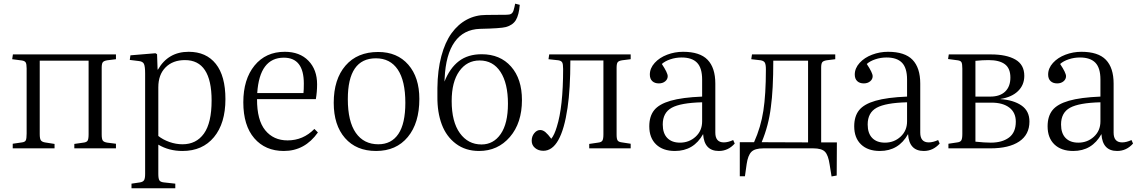

<svg xmlns="http://www.w3.org/2000/svg" viewBox="-20 -802 6145 1038"><path d="M48.8 0V-24.9L99.1 -32.2Q114.7 -34.2 119.4 -43.2Q124 -52.2 124 -80.1V-432.1Q124 -456.1 118.9 -464.4Q113.8 -472.7 98.1 -475.1L45.9 -481.9L49.8 -507.8H606.9V-481.9L560.1 -476.1Q541.5 -473.1 535.6 -465.3Q529.8 -457.5 529.8 -436V-75.2Q529.8 -50.8 535.6 -42.2Q541.5 -33.7 560.1 -30.8L606.9 -24.9V0H381.8V-23.9L430.2 -30.8Q448.2 -32.7 453.6 -41.5Q459 -50.3 459 -76.2V-474.1H194.8V-77.1Q194.8 -53.2 200.4 -44.2Q206.1 -35.2 222.2 -32.2L274.9 -23.9V0Z M690.9 215.8V190.9L736.8 184.1Q752.4 181.6 758.5 172.6Q764.6 163.6 764.6 138.2V-404.8Q764.6 -443.4 758.1 -456.8Q751.5 -470.2 729 -472.2L681.6 -478L685.1 -502.9L820.8 -514.2L829.1 -508.8L832 -425.8H834Q889.2 -522 1000 -522Q1094.7 -522 1146.7 -456.8Q1198.7 -391.6 1198.7 -266.1Q1198.7 -135.3 1136.7 -60.5Q1074.7 14.2 966.8 14.2Q893.1 14.2 835.9 -20V138.2Q835.9 163.6 841.6 172.9Q847.2 182.1 865.7 184.1L927.7 190.9V215.8ZM966.8 -22Q1041 -22 1082.5 -79.8Q1124 -137.7 1124 -258.8Q1124 -477.1 980 -477.1Q914.1 -477.1 875 -437.7Q835.9 -398.4 835.9 -330.1V-66.9Q860.8 -46.9 896 -34.4Q931.2 -22 966.8 -22Z M1514.6 14.2Q1414.1 14.2 1354.7 -54.7Q1295.4 -123.5 1295.4 -249Q1295.4 -373.5 1356.2 -447.8Q1417 -522 1519.5 -522Q1600.6 -522 1647.5 -473.6Q1694.3 -425.3 1694.3 -346.2Q1694.3 -305.2 1687.5 -266.1H1369.6Q1369.1 -152.8 1413.8 -97.9Q1458.5 -43 1534.7 -43Q1619.1 -43 1679.7 -105L1698.7 -85.9Q1627.9 14.2 1514.6 14.2ZM1370.6 -298.8H1620.6Q1622.6 -315.9 1622.6 -350.1Q1622.6 -490.2 1514.6 -490.2Q1383.3 -490.2 1370.6 -298.8Z M2013.2 14.2Q1906.2 14.2 1845.2 -55.7Q1784.2 -125.5 1784.2 -246.1Q1784.2 -373.5 1847.9 -447.3Q1911.6 -521 2024.4 -521Q2127.4 -521 2187.3 -452.4Q2247.1 -383.8 2247.1 -267.1Q2247.1 -136.7 2184.6 -61.3Q2122.1 14.2 2013.2 14.2ZM2025.4 -22Q2096.2 -22 2133.8 -77.9Q2171.4 -133.8 2171.4 -246.1Q2171.4 -365.2 2130.4 -426Q2089.4 -486.8 2012.2 -486.8Q1860.4 -486.8 1860.4 -266.1Q1860.4 -145.5 1903.6 -83.7Q1946.8 -22 2025.4 -22Z M2569.8 14.2Q2497.1 14.2 2445.1 -24.7Q2393.1 -63.5 2368.4 -129.2Q2343.8 -194.8 2344.7 -279.8V-326.2Q2345.7 -422.9 2366 -498.5Q2386.2 -574.2 2421.4 -622.6Q2456.5 -670.9 2503.9 -696Q2551.3 -721.2 2607.9 -721.2Q2624 -721.2 2660.2 -721.7Q2696.3 -722.2 2717.8 -722.2Q2734.9 -722.2 2743.2 -727.1Q2751.5 -731.9 2755.9 -744.1Q2762.2 -765.1 2765.1 -782.2L2790 -775.9Q2785.6 -721.2 2769 -693.6Q2752.4 -666 2714.8 -655.8Q2688 -648.4 2574.7 -646Q2486.3 -643.1 2438 -575.4Q2389.6 -507.8 2383.8 -377.9L2382.8 -360.8Q2412.1 -434.1 2460.9 -471.4Q2509.8 -508.8 2584 -508.8Q2684.1 -508.8 2742.9 -442.1Q2801.8 -375.5 2801.8 -261.2Q2801.8 -137.2 2736.6 -61.5Q2671.4 14.2 2569.8 14.2ZM2583 -21Q2647.9 -21 2687 -77.6Q2726.1 -134.3 2726.1 -241.2Q2726.1 -351.6 2685.8 -413.3Q2645.5 -475.1 2572.8 -475.1Q2504.4 -475.1 2463.1 -417.2Q2421.9 -359.4 2421.9 -255.9Q2421.9 -143.6 2466.1 -82.3Q2510.3 -21 2583 -21Z M2917.5 13.2Q2890.6 13.2 2872.6 -2Q2854.5 -17.1 2854.5 -41Q2854.5 -64.9 2868.4 -82Q2882.3 -99.1 2900.4 -99.1Q2915 -99.1 2928.7 -87.6Q2942.4 -76.2 2960.4 -51.8Q2977.5 -73.2 2990.2 -116.2Q3024.4 -223.6 3024.4 -429.2Q3024.4 -455.6 3019.3 -464.6Q3014.2 -473.6 2998.5 -476.1L2945.3 -481.9L2949.2 -507.8H3389.6V-481.9L3343.3 -476.1Q3324.7 -473.1 3319.1 -465.3Q3313.5 -457.5 3313.5 -436V-73.2Q3313.5 -50.8 3319.1 -42.5Q3324.7 -34.2 3342.3 -32.2L3389.6 -24.9V0H3165.5V-23.9L3212.4 -30.8Q3231 -32.7 3236.6 -41.7Q3242.2 -50.8 3242.2 -75.2V-475.1H3063.5Q3063.5 -321.8 3048.3 -219.2Q3014.2 13.2 2917.5 13.2Z M3628.9 14.2Q3564 14.2 3527.1 -21.2Q3490.2 -56.6 3490.2 -119.1Q3490.2 -173.3 3516.6 -206.3Q3543 -239.3 3605.5 -257.3Q3668 -275.4 3775.9 -279.8V-372.1Q3775.9 -434.6 3748.5 -462.9Q3721.2 -491.2 3665 -491.2Q3633.3 -491.2 3604.2 -481.4Q3575.2 -471.7 3558.1 -456.1Q3589.8 -408.2 3589.8 -390.1Q3589.8 -373.5 3576.2 -362.3Q3562.5 -351.1 3542 -351.1Q3519.5 -351.1 3506.3 -363.5Q3493.2 -376 3493.2 -398.9Q3493.2 -433.1 3519.3 -461.9Q3545.4 -490.7 3586.7 -506.3Q3627.9 -522 3672.9 -522Q3763.7 -522 3805.4 -478.8Q3847.2 -435.5 3847.2 -350.1V-85Q3847.2 -32.2 3893.1 -32.2Q3916 -32.2 3943.8 -44.9L3952.1 -25.9Q3916.5 14.2 3866.2 14.2Q3787.1 14.2 3781.2 -77.1Q3730.5 14.2 3628.9 14.2ZM3656.2 -30.8Q3705.6 -30.8 3740.7 -63Q3775.9 -95.2 3775.9 -146V-249Q3660.2 -246.1 3611.6 -219.5Q3563 -192.9 3563 -128.9Q3563 -81.1 3587.6 -55.9Q3612.3 -30.8 3656.2 -30.8Z M4475.6 151.9 4465.3 87.9Q4458 37.1 4440.2 18.6Q4422.4 0 4376.5 0H4107.4Q4061 0 4042.2 19Q4023.4 38.1 4016.6 85L4007.3 150.9H3979.5V-33.2H4056.6Q4093.3 -114.7 4106.9 -203.1Q4120.6 -291.5 4120.6 -426.8Q4120.6 -453.1 4115 -463.1Q4109.4 -473.1 4092.3 -476.1L4041.5 -481.9L4045.4 -507.8H4495.6V-481.9L4449.2 -476.1Q4430.7 -473.1 4425 -465.1Q4419.4 -457 4419.4 -436V-32.2H4504.4L4503.4 147ZM4097.7 -33.2 4348.6 -32.2V-474.1H4160.6Q4160.6 -316.4 4147.5 -223.1Q4135.7 -124 4097.7 -33.2Z M4736.8 14.2Q4671.9 14.2 4635 -21.2Q4598.1 -56.6 4598.1 -119.1Q4598.1 -173.3 4624.5 -206.3Q4650.9 -239.3 4713.4 -257.3Q4775.9 -275.4 4883.8 -279.8V-372.1Q4883.8 -434.6 4856.4 -462.9Q4829.1 -491.2 4772.9 -491.2Q4741.2 -491.2 4712.2 -481.4Q4683.1 -471.7 4666 -456.1Q4697.8 -408.2 4697.8 -390.1Q4697.8 -373.5 4684.1 -362.3Q4670.4 -351.1 4649.9 -351.1Q4627.4 -351.1 4614.3 -363.5Q4601.1 -376 4601.1 -398.9Q4601.1 -433.1 4627.2 -461.9Q4653.3 -490.7 4694.6 -506.3Q4735.8 -522 4780.8 -522Q4871.6 -522 4913.3 -478.8Q4955.1 -435.5 4955.1 -350.1V-85Q4955.1 -32.2 5001 -32.2Q5023.9 -32.2 5051.8 -44.9L5060.1 -25.9Q5024.4 14.2 4974.1 14.2Q4895 14.2 4889.2 -77.1Q4838.4 14.2 4736.8 14.2ZM4764.2 -30.8Q4813.5 -30.8 4848.6 -63Q4883.8 -95.2 4883.8 -146V-249Q4768.1 -246.1 4719.5 -219.5Q4670.9 -192.9 4670.9 -128.9Q4670.9 -81.1 4695.6 -55.9Q4720.2 -30.8 4764.2 -30.8Z M5107.4 0V-24.9L5155.8 -32.2Q5171.9 -34.2 5177.2 -43.5Q5182.6 -52.7 5182.6 -78.1V-431.2Q5182.6 -456.5 5178 -465.3Q5173.3 -474.1 5156.7 -476.1L5105.5 -482.9L5109.4 -507.8H5337.4Q5420.9 -507.8 5469.2 -480.2Q5517.6 -452.6 5517.6 -392.1Q5517.6 -342.3 5483.4 -309.3Q5449.2 -276.4 5388.7 -267.1V-266.1Q5459.5 -261.2 5502.4 -231.7Q5545.4 -202.1 5545.4 -145Q5545.4 -74.2 5490.2 -37.1Q5435.1 0 5334.5 0ZM5253.4 -279.8H5333.5Q5385.7 -279.8 5414.1 -306.9Q5442.4 -334 5442.4 -382.8Q5442.4 -432.6 5412.6 -454.8Q5382.8 -477.1 5324.7 -477.1Q5291.5 -477.1 5253.4 -473.1ZM5336.4 -30.8Q5397.9 -30.8 5434.8 -58.3Q5471.7 -85.9 5471.7 -144Q5471.7 -193.8 5436.5 -220.5Q5401.4 -247.1 5340.3 -247.1H5253.4V-36.1Q5304.2 -30.8 5336.4 -30.8Z M5782.2 14.2Q5717.3 14.2 5680.4 -21.2Q5643.6 -56.6 5643.6 -119.1Q5643.6 -173.3 5669.9 -206.3Q5696.3 -239.3 5758.8 -257.3Q5821.3 -275.4 5929.2 -279.8V-372.1Q5929.2 -434.6 5901.9 -462.9Q5874.5 -491.2 5818.4 -491.2Q5786.6 -491.2 5757.6 -481.4Q5728.5 -471.7 5711.4 -456.1Q5743.2 -408.2 5743.2 -390.1Q5743.2 -373.5 5729.5 -362.3Q5715.8 -351.1 5695.3 -351.1Q5672.9 -351.1 5659.7 -363.5Q5646.5 -376 5646.5 -398.9Q5646.5 -433.1 5672.6 -461.9Q5698.7 -490.7 5740 -506.3Q5781.2 -522 5826.2 -522Q5917 -522 5958.7 -478.8Q6000.5 -435.5 6000.5 -350.1V-85Q6000.5 -32.2 6046.4 -32.2Q6069.3 -32.2 6097.2 -44.9L6105.5 -25.9Q6069.8 14.2 6019.5 14.2Q5940.4 14.2 5934.6 -77.1Q5883.8 14.2 5782.2 14.2ZM5809.6 -30.8Q5858.9 -30.8 5894 -63Q5929.2 -95.2 5929.2 -146V-249Q5813.5 -246.1 5764.9 -219.5Q5716.3 -192.9 5716.3 -128.9Q5716.3 -81.1 5741 -55.9Q5765.6 -30.8 5809.6 -30.8Z"/></svg>

Font: Literata Light
Style: Regular
Weight: 300
Designer: Latin by Veronika Burian and Jose Scaglione. Greek by Irene Vlachou. Cyrillic by Vera Evstafieva.
Foundry: TypeTogether
Version: Version 3.021